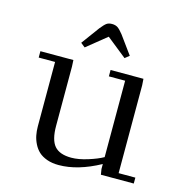

<svg xmlns="http://www.w3.org/2000/svg" viewBox="-97 -718 773 813"><g transform="rotate(15 289.5 -311.0)"><path d="M32.2 -411.1V-439H176.8L178.2 -411.1V-150.9Q178.2 -89.4 200.9 -63.2Q223.6 -37.1 274.9 -37.1Q306.2 -37.1 346.7 -49.8Q387.2 -62.5 411.1 -76.2V-411.1H339.8V-439H483.9L485.8 -411.1V-25.9H559.1V0H415L411.1 -23.9V-45.9Q314.5 6.8 231 6.8Q202.1 6.8 179.7 -1.2Q157.2 -9.3 143.3 -22.2Q129.4 -35.2 120.4 -53.2Q111.3 -71.3 107.7 -89.8Q104 -108.4 104 -128.9V-411.1ZM189.9 -518.1 248 -597.2Q263.2 -616.2 272.2 -622.6Q281.2 -628.9 295.9 -628.9Q310.5 -628.9 320.6 -622.3Q330.6 -615.7 345.2 -597.2L402.8 -518.1L383.8 -502.9L295.9 -573.2L209 -502.9Z"/></g></svg>

Font: Dehuti
Style: Book
Weight: 400
Version: Version 1.2